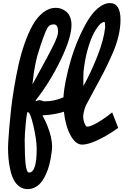

<svg xmlns="http://www.w3.org/2000/svg" viewBox="-20 -958 818 1272"><path d="M524.4 0Q480.5 0 447 -62Q413.6 -124 403.3 -217.8Q363.3 -204.6 305.7 -197.3Q273.9 -194.3 261.2 -193.8Q279.3 -160.6 293 -127Q325.2 -47.9 325.2 14.2Q325.2 21.5 323.7 37.1Q322.3 52.7 317.9 79.6Q313.5 106.4 306.4 134.3Q299.3 162.1 286.6 191.4Q273.9 220.7 257.6 243.4Q241.2 266.1 216.6 280.5Q191.9 294.9 162.6 294.9Q131.8 294.9 108.2 277.3Q84.5 259.8 70.6 232.4Q56.6 205.1 48.1 167Q39.6 128.9 36.4 93.3Q33.2 57.6 33.2 18.6Q33.2 11.7 34.7 -17.8Q36.1 -47.4 40.8 -104.7Q45.4 -162.1 52.7 -228.8Q60.1 -295.4 73 -373.8Q85.9 -452.1 102.3 -526.4Q118.7 -600.6 143.1 -670.2Q167.5 -739.7 196.5 -791.7Q225.6 -843.8 265.4 -875Q305.2 -906.2 350.1 -906.2Q368.2 -906.2 385.3 -900.1Q402.3 -894 418.2 -881.6Q434.1 -869.1 443.8 -846.2Q453.6 -823.2 453.6 -793Q453.6 -709 382.3 -561.3Q311 -413.6 217.3 -294.4L216.3 -286.6Q232.4 -294.4 241.2 -294.4Q250 -294.4 258.5 -290.5Q267.1 -286.6 273.4 -286.6Q342.3 -286.6 400.4 -313.5Q402.8 -360.4 415.5 -424.1Q428.2 -487.8 448.5 -557.6Q468.8 -627.4 497.6 -695.1Q526.4 -762.7 558.3 -816.9Q590.3 -871.1 629.6 -904.3Q668.9 -937.5 708 -937.5Q778.3 -937.5 778.3 -827.1Q778.3 -774.9 764.4 -717Q750.5 -659.2 722.7 -596.7Q694.8 -534.2 670.4 -486.3Q646 -438.5 607.2 -367.9Q568.4 -297.4 550.3 -261.7Q537.6 -235.4 531.2 -192.9V-186Q531.2 -162.1 540.3 -140.6Q549.3 -119.1 557.1 -119.1Q588.9 -119.1 658.7 -166Q691.4 -187.5 723.1 -213.4L763.2 -110.8Q720.7 -80.1 677.2 -55.2Q577.6 0 524.4 0ZM532.7 -388.2Q583 -478 625.7 -587.4Q668.5 -696.8 676.8 -778.3Q676.8 -812.5 671.4 -812.5Q654.8 -812.5 634.5 -788.6Q614.3 -764.6 594.2 -723.1Q574.2 -681.6 557.4 -617.4Q540.5 -553.2 533.2 -481.4Q532.2 -468.8 532.2 -439V-404.3Q532.2 -393.1 532.7 -388.2ZM163.6 -215.8Q157.7 -215.8 150.6 -140.6Q143.6 -65.4 143.6 -28.8Q143.6 26.4 145.3 66.7Q147 106.9 149.7 129.4Q152.3 151.9 156.5 164.8Q160.6 177.7 164.3 181.4Q168 185.1 172.9 185.1Q223.1 185.1 223.1 27.8Q223.1 -28.8 201.9 -122.3Q180.7 -215.8 163.6 -215.8ZM282.2 -748.5Q264.2 -703.6 250 -661.4Q235.8 -619.1 228 -590.8Q220.2 -562.5 213.6 -528.8Q207 -495.1 204.8 -480.2Q202.6 -465.3 199.2 -435.3Q195.8 -405.3 194.8 -398.4Q212.9 -432.6 242.2 -485.8Q271.5 -539.1 289.8 -573Q308.1 -606.9 327.1 -644.5Q346.2 -682.1 355.5 -707.3Q364.7 -732.4 364.7 -746.6Q364.7 -796.4 337.4 -796.4Q315.9 -796.4 304 -785.2Q292 -773.9 282.2 -748.5Z"/></svg>

Font: iCiel Pacifico
Style: Regular
Weight: 400
Designer: Vernon Adams
Foundry: Vernon Adams
Version: Version 1.00 September 26, 2014, initial release